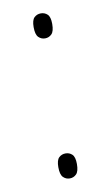

<svg xmlns="http://www.w3.org/2000/svg" viewBox="-66 -547 343 590"><g transform="rotate(-10 105.0 -252.5)"><path d="M104 -432Q92 -432 83.5 -440.5Q75 -449 75 -472Q75 -494 83.5 -502Q92 -510 104 -510Q116 -510 124.5 -502Q133 -494 133 -472Q133 -449 124.5 -440.5Q116 -432 104 -432ZM104 5Q92 5 83.5 -3.5Q75 -12 75 -35Q75 -57 83.5 -65Q92 -73 104 -73Q116 -73 124.5 -65Q133 -57 133 -35Q133 -12 124.5 -3.5Q116 5 104 5Z"/></g></svg>

Font: Noto Serif Hebrew SemiCondensed Thin
Style: Regular
Weight: 100
Width: 4
Designer: Monotype Design Team
Foundry: Monotype Imaging Inc.
Version: Version 2.004; ttfautohint (v1.8.4.7-5d5b)